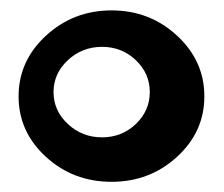

<svg xmlns="http://www.w3.org/2000/svg" viewBox="-20 -841 436 373"><path d="M111.8 -600.1Q139.6 -574.2 178.2 -574.2Q216.8 -574.2 243.9 -600.1Q271 -626 271 -662.1Q271 -698.2 243.9 -724.1Q216.8 -750 178.2 -750Q139.6 -750 111.8 -724.1Q84 -698.2 84 -662.1Q84 -626 111.8 -600.1ZM196.8 -487.8Q122.1 -487.8 69.1 -536.4Q16.1 -585 16.1 -653.8Q16.1 -722.7 69.3 -771.7Q122.6 -820.8 196.8 -820.8Q271 -820.8 324 -771.7Q377 -722.7 377 -653.8Q377 -585 324 -536.4Q271 -487.8 196.8 -487.8Z"/></svg>

Font: KJV1611
Style: Regular
Weight: 400
Version: Version 3.6.1